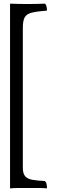

<svg xmlns="http://www.w3.org/2000/svg" viewBox="-20 -762 312 1051"><path d="M35 -742Q61 -741 86 -740.5Q111 -740 130 -740Q156 -740 177 -740.5Q198 -741 226 -742Q233 -736 235 -725.5Q237 -715 237 -704Q184 -700 155 -693Q126 -686 115.5 -667.5Q105 -649 105 -610V157Q105 189 118.5 203.5Q132 218 159 222.5Q186 227 226 229Q233 236 235 245.5Q237 255 237 269Q216 267 188.5 267Q161 267 141 267Q116 267 88.5 267Q61 267 35 269Z"/></svg>

Font: Vollkorn
Style: Regular
Weight: 400
Designer: Friedrich Althausen
Foundry: Friedrich Althausen
Version: Version 5.001